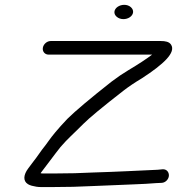

<svg xmlns="http://www.w3.org/2000/svg" viewBox="-20 -783 741 777"><path d="M595.6 -562C573.6 -545.1 540.7 -523.4 498.8 -498.5C477.2 -485.6 455.1 -470.6 431.5 -452.7C344.8 -384.4 285.8 -334.8 252.9 -302.3C212.1 -259.5 189.6 -230.8 178.7 -215.4C168.5 -201 159 -188.3 150.1 -177.3L149.8 -176.9L127.1 -145.1C115.3 -128.7 105.2 -117.2 93.6 -100.6C75.9 -76.8 71.5 -51 93.2 -37.7C97.6 -35 102.6 -33 108.3 -31.4C121.3 -27.9 133.6 -26 145.6 -26H193.3C220.3 -26 247.5 -26.3 276.1 -27L354 -30C377.7 -30.7 402.3 -31.7 427.1 -33C485.3 -36.2 560.2 -37.3 611.7 -42C618.7 -42.3 625.9 -42.7 634 -43C650.3 -43.7 662.2 -57.8 663.4 -71C664.5 -83.4 657.2 -98 639.7 -98H639.1L617.5 -96C553.3 -93.1 447.7 -87.5 358.7 -85L282.2 -82C254.6 -81.3 227.3 -81 201.4 -81H155.8C152.8 -81 143.2 -80.9 144.7 -82.9C170.6 -115.9 196.8 -152.9 224.9 -188.1C256.3 -224.5 275.6 -239.4 317 -281.4C339 -303.8 393.9 -349.4 480.1 -416.4C500.8 -432.4 525.4 -449 553.8 -465.9C641.8 -523 693 -570.6 672.2 -602.4C664.5 -614.1 649 -617 630.9 -617H185.2C170.2 -617 155.8 -604.5 153.4 -589.5C151 -574.5 161.5 -562 176.5 -562ZM505.6 -713.4C520.5 -723.7 523.7 -741.1 509.9 -753.7C495.4 -766.9 471.1 -765.9 456 -755.4C441.2 -745.1 437.8 -727.6 452.2 -715.2C466.8 -702.5 490.4 -702.9 505.6 -713.4Z"/></svg>

Font: MewTooHand
Style: BdWideIta
Weight: 400
Designer: Mew Too, Robert Jablonski
Version: Version 0.77